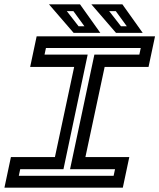

<svg xmlns="http://www.w3.org/2000/svg" viewBox="-30 -868 736 888"><path d="M-9.5 0 20.5 -141.5H224L313 -558.5H109.5L139.5 -700H687L657 -558.5H454L365 -141.5H568L538 0ZM57 -55H495.5L502 -85.5H294L406.5 -615.5H614.5L621 -646H182.5L176 -615.5H375.5L263.5 -85.5H63.5ZM630 -716H506.5L392.5 -848H536ZM556.5 -746.5 505.5 -816.5H475L529.5 -746.5ZM434 -716H310.5L196.5 -848H340ZM360.5 -746.5 309.5 -816.5H279L333.5 -746.5Z"/></svg>

Font: Tourney Expanded SemiBold
Style: Italic
Weight: 600
Width: 7
Italic angle: -12°
Designer: Tyler Finck
Foundry: Etcetera Type Co
Version: Version 1.010; ttfautohint (v1.8.3)